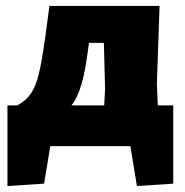

<svg xmlns="http://www.w3.org/2000/svg" viewBox="-20 -491 622 645"><path d="M128 126 149 0H418L440 134L562 126V-137H510L507 -210L516 -471H146L132 -366C124 -310 117 -268 110 -241C98 -194 82 -161 38 -137H5V134ZM254 -209C263 -239 270 -280 277 -333L279 -347H329L333 -190L330 -137H220C234 -154 245 -178 254 -209Z"/></svg>

Font: Luna Sans Black
Style: Regular
Weight: 900
Designer: Juan Pablo del Peral
Foundry: Huerta Tipografica
Version: Version 2.001; ttfautohint (v1.5)